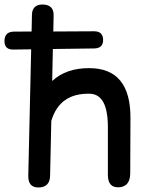

<svg xmlns="http://www.w3.org/2000/svg" viewBox="-53 -806 651 847"><path d="M133.8 -786.1Q184.6 -786.1 183.6 -737.8L182.1 -667L362.3 -668Q401.9 -668 401.9 -629.4Q401.9 -592.8 362.3 -592.3Q271.5 -590.8 180.2 -589.8Q178.7 -519.5 177.2 -448.7Q238.8 -505.9 341.3 -505.4Q524.4 -504.9 522.5 -282.7L521.5 -43Q521.5 15.6 474.6 20Q422.9 24.4 422.9 -34.2V-247.6Q422.4 -390.6 342.8 -392.6Q209.5 -395.5 173.3 -272.5L168 -31.2Q167 22 114.3 21Q70.3 20 71.8 -32.2L84.5 -588.4L5.4 -587.4Q-35.2 -586.9 -33.2 -628.4Q-31.2 -666.5 9.3 -666.5L86.4 -667Q87.4 -704.1 87.9 -740.7Q88.9 -785.2 133.8 -786.1Z"/></svg>

Font: Comic Relief
Style: Regular
Weight: 400
Designer: Jeff Davis
Foundry: Loudifier
Version: Version 1.0